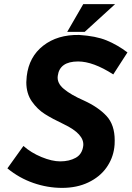

<svg xmlns="http://www.w3.org/2000/svg" viewBox="-20 -907 640 934"><path d="M360 -608Q270 -608 261 -538Q256 -503 291 -474Q326 -445 388 -418Q458 -386 498 -343Q538 -300 538 -224Q538 -201 536 -189Q529 -135 497 -90.5Q465 -46 409.5 -19.5Q354 7 282 7Q211 7 142 -17Q73 -41 16 -88L94 -197Q131 -164 182 -143Q233 -122 273 -122Q317 -122 348.5 -139.5Q380 -157 385 -198Q391 -255 290 -303Q235 -329 198.5 -352Q162 -375 135 -413.5Q108 -452 108 -507Q108 -516 110 -536Q121 -631 190.5 -685Q260 -739 365 -737Q446 -732 498.5 -710.5Q551 -689 600 -652L531 -545Q433 -608 360 -608ZM392 -752H307L385 -887H540Z"/></svg>

Font: Josefin Sans
Style: Bold Italic
Weight: 700
Italic angle: -7°
Designer: Santiago Orozco
Foundry: Typemade
Version: Version 2.000